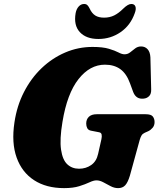

<svg xmlns="http://www.w3.org/2000/svg" viewBox="-20 -956 817 990"><path d="M457 -714Q510 -714 541.5 -704.5Q573 -695 591 -685.5Q609 -676 622 -676Q638.5 -676 651.2 -686.2Q664 -696.5 677.2 -706.5Q690.5 -716.5 707.5 -716.5Q728 -716.5 741 -702.2Q754 -688 755.5 -660.5L759.5 -496Q760.5 -472 749 -460.5Q737.5 -449 721 -447.5Q682 -443 667 -481L650.5 -526Q632 -577 600 -599.8Q568 -622.5 521 -622.5Q443.5 -622.5 384.8 -548Q326 -473.5 302 -327Q287 -237.5 294.8 -184.5Q302.5 -131.5 327 -108.8Q351.5 -86 387.5 -86Q423 -86 450.2 -105Q477.5 -124 486 -163L503 -238.5Q506 -252.5 504 -262.2Q502 -272 491 -274L450 -282Q435.5 -284.5 430 -295Q424.5 -305.5 424.5 -319Q424.5 -340.5 438.2 -353.8Q452 -367 478.5 -367H731Q759 -367 768 -355.2Q777 -343.5 777 -326.5Q777 -309 767 -297.2Q757 -285.5 744.5 -279.5L726.5 -271.5Q715.5 -266.5 710.2 -258.2Q705 -250 700.5 -235L649.5 -49.5Q639 -15 625.5 -0.5Q612 14 589 14Q569.5 14 550.5 4Q531.5 -6 513 -16Q494.5 -26 477.5 -26Q462.5 -26 441.5 -16Q420.5 -6 388.8 4Q357 14 310.5 14Q218.5 14 155.8 -26.8Q93 -67.5 65.8 -143.5Q38.5 -219.5 54.5 -325Q67 -410 103.5 -481.2Q140 -552.5 194.5 -604.5Q249 -656.5 316 -685.2Q383 -714 457 -714ZM516.5 -865Q545.5 -865 568.8 -876.5Q592 -888 615.5 -911.5Q640 -935.5 657 -935.5Q673.5 -935.5 678.2 -922.5Q683 -909.5 675 -888.5Q653 -825.5 601.8 -790.2Q550.5 -755 487.5 -755Q424.5 -755 391.8 -790.2Q359 -825.5 370 -888.5Q374 -909.5 385.8 -922.5Q397.5 -935.5 414 -935.5Q424.5 -935.5 430.8 -929.2Q437 -923 442.5 -911.5Q453.5 -887.5 471 -876.2Q488.5 -865 516.5 -865Z"/></svg>

Font: Fraunces 9pt S050 Black
Style: Italic
Weight: 900
Italic angle: -16°
Version: Version 1.000; ttfautohint (v1.8.3)